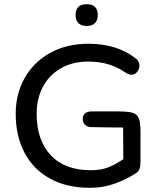

<svg xmlns="http://www.w3.org/2000/svg" viewBox="-20 -888 769 917"><path d="M55 -345Q55 -439 97.5 -515Q140 -591 219 -635Q298 -679 402 -679Q538 -679 627 -610Q646 -597 646 -575Q646 -558 635 -544.5Q624 -531 607 -531Q596 -531 583 -539Q543 -567 499 -580.5Q455 -594 402 -594Q326 -594 270 -561.5Q214 -529 184.5 -472.5Q155 -416 155 -345Q155 -219 222 -147Q289 -75 414 -75Q462 -75 497.5 -89Q533 -103 569 -128L568 -279Q503 -279 418 -281Q398 -281 386.5 -291.5Q375 -302 375 -319Q375 -337 386.5 -346.5Q398 -356 418 -356H537Q589 -356 611.5 -350Q634 -344 642.5 -323.5Q651 -303 651 -257V-118Q651 -94 646.5 -81.5Q642 -69 628 -60Q585 -32 529.5 -11.5Q474 9 410 9Q298 9 218 -35.5Q138 -80 96.5 -159.5Q55 -239 55 -345ZM341 -816Q341 -868 394 -868Q447 -868 447 -816Q447 -791 433.5 -777.5Q420 -764 394 -764Q368 -764 354.5 -777.5Q341 -791 341 -816Z"/></svg>

Font: SN Pro
Style: Regular
Weight: 400
Designer: Tobias Whetton
Foundry: Supernotes
Version: Version 1.003